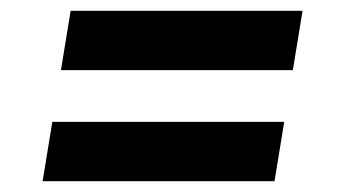

<svg xmlns="http://www.w3.org/2000/svg" viewBox="-20 -518 640 356"><path d="M93 -388 111 -498H541L523 -388ZM59 -182 77 -292H507L489 -182Z"/></svg>

Font: Iosevka Etoile XBdObl
Style: Regular
Weight: 800
Italic angle: -9°
Designer: Belleve Invis
Foundry: Belleve Invis
Version: Version 15.5.2; ttfautohint (v1.8.4)